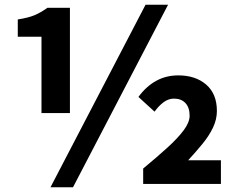

<svg xmlns="http://www.w3.org/2000/svg" viewBox="-20 -776 1000 810"><path d="M155 -299V-621H55V-694Q100 -701 126 -712Q152 -723 180 -743H275V-299ZM193 14 594 -756H689L288 14ZM584 0V-65Q642 -113 686 -153Q730 -193 755 -226.5Q780 -260 780 -288Q780 -322 762.5 -341Q745 -360 714 -360Q691 -360 670.5 -345Q650 -330 632 -305L564 -367Q597 -412 639 -435Q681 -458 732 -458Q805 -458 850 -419Q895 -380 895 -308Q895 -272 878.5 -237.5Q862 -203 834.5 -169.5Q807 -136 774 -100H912V0Z"/></svg>

Font: Noto Sans TC ExtraBold
Style: Regular
Weight: 800
Designer: Ryoko NISHIZUKA  (kana, bopomofo & ideographs); Paul D. Hunt (Latin, Greek & Cyrillic); Sandoll Communications , Soo-you
Foundry: Adobe
Version: Version 2.004-H2;hotconv 1.0.118;makeotfexe 2.5.65603